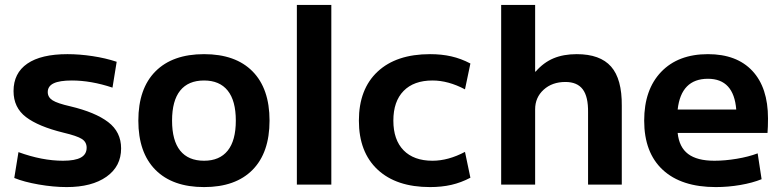

<svg xmlns="http://www.w3.org/2000/svg" viewBox="-20 -750 3174 780"><path d="M38 -27 55 -132Q151 -97 236 -97Q285 -97 308.5 -110Q332 -123 332 -150Q332 -173 312.5 -185.5Q293 -198 238 -211Q136 -236 85.5 -274.5Q35 -313 35 -380Q35 -453 91 -491.5Q147 -530 254 -530Q303 -530 356 -522Q409 -514 454 -499L437 -394Q350 -423 272 -423Q222 -423 198 -411.5Q174 -400 174 -376Q174 -355 193.5 -342.5Q213 -330 266 -318Q367 -294 419.5 -254Q472 -214 472 -147Q472 -74 412.5 -32Q353 10 251 10Q197 10 137 -0.5Q77 -11 38 -27Z M542 -260Q542 -390 611.5 -460Q681 -530 809 -530Q937 -530 1006 -460Q1075 -390 1075 -260Q1075 -130 1006 -60Q937 10 809 10Q681 10 611.5 -60Q542 -130 542 -260ZM809 -97Q872 -97 905 -138Q938 -179 938 -260Q938 -341 905 -382Q872 -423 809 -423Q745 -423 712 -382Q679 -341 679 -260Q679 -179 712 -138Q745 -97 809 -97Z M1186 -730H1326V0H1186Z M1438 -260Q1438 -388 1514 -459Q1590 -530 1727 -530Q1774 -530 1813.5 -521Q1853 -512 1891 -492L1869 -387Q1801 -423 1737 -423Q1661 -423 1619.5 -380.5Q1578 -338 1578 -260Q1578 -182 1619.5 -139.5Q1661 -97 1737 -97Q1801 -97 1869 -133L1891 -28Q1853 -8 1813.5 1Q1774 10 1727 10Q1590 10 1514 -61Q1438 -132 1438 -260Z M2016 -730H2154V-459H2156Q2188 -496 2228.5 -513Q2269 -530 2323 -530Q2418 -530 2462.5 -479.5Q2507 -429 2506 -320V0H2369V-293Q2370 -357 2347.5 -387Q2325 -417 2277 -417Q2223 -417 2188.5 -385.5Q2154 -354 2154 -306V0H2016Z M2597 -260Q2597 -386 2666 -458Q2735 -530 2856 -530Q2973 -530 3036.5 -462Q3100 -394 3100 -269Q3100 -234 3098 -210H2733Q2739 -152 2775.5 -124.5Q2812 -97 2882 -97Q2925 -97 2973 -105Q3021 -113 3058 -127L3074 -22Q3037 -7 2987.5 1.5Q2938 10 2888 10Q2748 10 2672.5 -60Q2597 -130 2597 -260ZM2971 -305Q2961 -430 2856 -430Q2747 -430 2733 -305Z"/></svg>

Font: Enso
Style: Bold
Weight: 700
Designer: Coji Morishita
Foundry: UNDERFOREST DESIGN
Version: Version 1.000